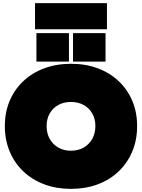

<svg xmlns="http://www.w3.org/2000/svg" viewBox="-20 -1194 908 1228"><path d="M434 14Q340.5 14 262.8 -15.2Q185 -44.5 128.8 -98.2Q72.5 -152 41.8 -225.5Q11 -299 11 -388Q11 -476 41.8 -548.8Q72.5 -621.5 128.8 -674.8Q185 -728 262.8 -757Q340.5 -786 434.5 -786Q528 -786 605.5 -757Q683 -728 739.2 -674.8Q795.5 -621.5 826.2 -548.8Q857 -476 857 -388Q857 -299 826.2 -225.5Q795.5 -152 739.2 -98.2Q683 -44.5 605.5 -15.2Q528 14 434 14ZM434 -230Q480 -230 515.2 -250.2Q550.5 -270.5 570.2 -306Q590 -341.5 590 -388Q590 -433.5 570.2 -468.2Q550.5 -503 515.2 -522.5Q480 -542 434 -542Q388 -542 352.8 -522.5Q317.5 -503 297.8 -468.2Q278 -433.5 278 -388Q278 -341.5 297.8 -306Q317.5 -270.5 352.8 -250.2Q388 -230 434 -230ZM213 -982H421V-800H213ZM447 -982H655V-800H447ZM664 -1174V-1007H204V-1174Z"/></svg>

Font: Hepta Slab Black
Style: Regular
Weight: 900
Designer: Michael LaGattuta
Foundry: Michael LaGattuta
Version: Version 1.102